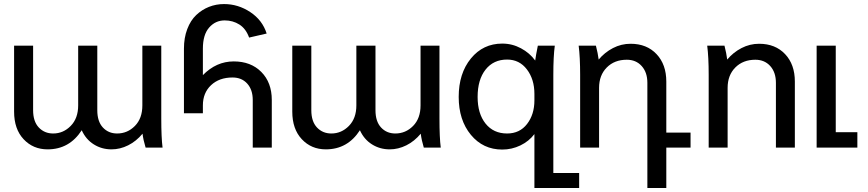

<svg xmlns="http://www.w3.org/2000/svg" viewBox="-20 -731 4297 951"><path d="M367.2 -209V-504.9H461.9V-185.1Q461.9 -129.4 489.5 -99.6Q517.1 -69.8 560.1 -69.8Q611.3 -69.8 648.2 -107.2Q685.1 -144.5 685.1 -209V-504.9H778.8V-145Q778.8 -49.3 785.2 0H701.2Q689.9 -37.1 686 -68.8Q654.8 -31.2 614.7 -11.2Q574.7 8.8 532.2 8.8Q483.9 8.8 444.6 -15.9Q405.3 -40.5 384.8 -85.9Q323.7 8.8 215.8 8.8Q144 8.8 96.9 -41.5Q49.8 -91.8 49.8 -178.2V-504.9H144V-185.1Q144 -129.4 172.1 -99.6Q200.2 -69.8 243.2 -69.8Q293.5 -69.8 330.3 -107.4Q367.2 -145 367.2 -209Z M984.9 -490.2V-358.9Q1051.3 -426.8 1137.7 -426.8Q1222.7 -426.8 1274.4 -374.5Q1326.2 -322.3 1326.2 -235.8V0H1231.9V-235.8Q1231.9 -286.6 1204.6 -316.9Q1177.2 -347.2 1131.8 -347.2Q1065.9 -347.2 1025.4 -309.1Q984.9 -271 984.9 -209V-169.9H891.1V-490.2Q891.1 -543.9 907.5 -586.9Q923.8 -629.9 951.9 -656.5Q980 -683.1 1015.1 -697Q1050.3 -710.9 1089.8 -710.9Q1159.7 -710.9 1219.7 -671.1Q1279.8 -631.3 1300.8 -564.9L1213.9 -544.9Q1197.8 -589.4 1165.5 -609.6Q1133.3 -629.9 1092.8 -629.9Q1046.9 -629.9 1015.9 -594.5Q984.9 -559.1 984.9 -490.2Z M1745.1 -209V-504.9H1839.8V-185.1Q1839.8 -129.4 1867.4 -99.6Q1895 -69.8 1938 -69.8Q1989.3 -69.8 2026.1 -107.2Q2063 -144.5 2063 -209V-504.9H2156.7V-145Q2156.7 -49.3 2163.1 0H2079.1Q2067.9 -37.1 2064 -68.8Q2032.7 -31.2 1992.7 -11.2Q1952.6 8.8 1910.2 8.8Q1861.8 8.8 1822.5 -15.9Q1783.2 -40.5 1762.7 -85.9Q1701.7 8.8 1593.8 8.8Q1522 8.8 1474.9 -41.5Q1427.7 -91.8 1427.7 -178.2V-504.9H1522V-185.1Q1522 -129.4 1550 -99.6Q1578.1 -69.8 1621.1 -69.8Q1671.4 -69.8 1708.3 -107.4Q1745.1 -145 1745.1 -209Z M2627 200.2V-66.9Q2600.1 -31.2 2557.6 -10.7Q2515.1 9.8 2467.8 9.8Q2372.6 9.8 2312.3 -63.2Q2252 -136.2 2252 -251Q2252 -367.2 2312.3 -441.2Q2372.6 -515.1 2467.8 -515.1Q2517.1 -515.1 2560.3 -491.9Q2603.5 -468.8 2630.9 -431.2Q2633.8 -454.6 2644 -504.9H2728Q2720.7 -452.1 2720.7 -359.9V126H2848.6V200.2ZM2627 -233.9V-266.1Q2627 -338.4 2589.8 -387.2Q2552.7 -436 2491.7 -436Q2424.3 -436 2385 -386.2Q2345.7 -336.4 2345.7 -251Q2345.7 -168 2385 -118.9Q2424.3 -69.8 2491.7 -69.8Q2554.2 -69.8 2590.6 -116.9Q2627 -164.1 2627 -233.9Z M2846.2 -504.9H2931.6Q2941.4 -466.8 2945.3 -436Q2975.1 -471.7 3016.1 -492.9Q3057.1 -514.2 3103.5 -514.2Q3183.6 -514.2 3231.9 -462.9Q3280.3 -411.6 3280.3 -327.1V-74.2H3400.4V0H3280.3V200.2H3186.5V-320.8Q3186.5 -372.6 3158.4 -403.8Q3130.4 -435.1 3084.5 -435.1Q3023.4 -435.1 2985.4 -396.7Q2947.3 -358.4 2947.3 -295.9V0H2853.5V-359.9Q2853.5 -447.8 2846.2 -504.9Z M3482.9 -504.9H3568.4Q3578.1 -466.8 3582 -436Q3611.8 -471.7 3652.8 -492.9Q3693.8 -514.2 3740.2 -514.2Q3820.3 -514.2 3868.7 -462.9Q3917 -411.6 3917 -327.1V0H3823.2V-320.8Q3823.2 -372.6 3795.2 -403.8Q3767.1 -435.1 3721.2 -435.1Q3660.2 -435.1 3622.1 -396.7Q3584 -358.4 3584 -295.9V0H3490.2V-359.9Q3490.2 -447.8 3482.9 -504.9Z M4024.9 0V-504.9H4119.6V-76.2H4226.6V0Z"/></svg>

Font: LT Superior Med
Style: Regular
Weight: 500
Designer: Daniel Lyons
Foundry: LyonsType
Version: Version 1.000